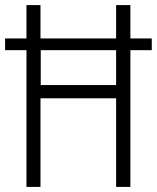

<svg xmlns="http://www.w3.org/2000/svg" viewBox="-21 -734 616 754"><path d="M83 0V-537H-1V-583H83V-714H138V-583H435V-714H491V-583H575V-537H491V0H435V-348H138V0ZM139 -400H435V-537H139Z"/></svg>

Font: Noto Sans Sinhala Condensed Light
Style: Regular
Weight: 300
Width: 3
Designer: Jelle Bosma - Monotype Design Team
Foundry: Monotype Imaging Inc.
Version: Version 2.006; ttfautohint (v1.8.4.7-5d5b)